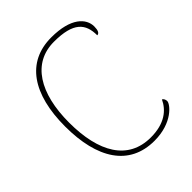

<svg xmlns="http://www.w3.org/2000/svg" viewBox="-207 -839 964 964"><g transform="rotate(-45 275.0 -357.0)"><path d="M324 10C452 10 510 -65 510 -86C510 -96 506 -106 497 -111C473 -59 422 -15 323 -15C162 -15 85 -147 85 -358C85 -566 166 -699 318 -699C457 -699 495 -650 495 -568C509 -568 516 -583 516 -610C516 -666 464 -724 324 -724C149 -724 57 -588 57 -358C57 -131 145 10 324 10Z"/></g></svg>

Font: Noto Serif Malayalam Thin
Style: Regular
Weight: 100
Designer: Indian type Foundry, Jelle Bosma, Monotype Design Team
Foundry: Monotype Imaging Inc.
Version: Version 2.104